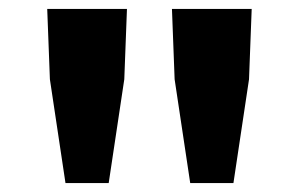

<svg xmlns="http://www.w3.org/2000/svg" viewBox="-20 -804 671 431"><path d="M127 -393H224L259 -626L265 -784H86L92 -626ZM407 -393H504L539 -626L545 -784H366L372 -626Z"/></svg>

Font: Noto Sans CJK JP Black
Style: Regular
Weight: 900
Designer: Ryoko NISHIZUKA (kana & ideographs); Paul D. Hunt (Latin, Greek & Cyrillic); Wenlong ZHANG (bopomofo); Sandoll Communica
Foundry: Adobe Systems Incorporated
Version: Version 1.004;PS 1.004;hotconv 1.0.82;makeotf.lib2.5.63406